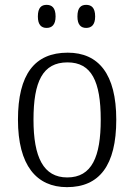

<svg xmlns="http://www.w3.org/2000/svg" viewBox="-20 -761 553 791"><path d="M335 -646C356 -646 372 -658 372 -693C372 -730 356 -741 335 -741C314 -741 299 -730 299 -693C299 -658 314 -646 335 -646ZM172 -646C193 -646 209 -658 209 -693C209 -730 193 -741 172 -741C151 -741 136 -730 136 -693C136 -658 151 -646 172 -646ZM256 10C389 10 459 -79 459 -268C459 -456 386 -544 259 -544C123 -544 54 -455 54 -268C54 -80 130 10 256 10ZM257 -30C159 -30 118 -113 118 -268C118 -425 156 -504 258 -504C357 -504 395 -426 395 -268C395 -116 359 -30 257 -30Z"/></svg>

Font: Noto Serif Thai SemiCondensed Light
Style: Regular
Weight: 300
Width: 4
Designer: Monotype Design Team
Foundry: Monotype Imaging Inc.
Version: Version 2.002